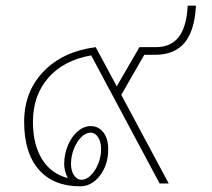

<svg xmlns="http://www.w3.org/2000/svg" viewBox="-20 -646 745 676"><path d="M488 -453 407 -312 574 0H542L301 -451Q204 -434 150 -372Q96 -310 96 -217Q96 -137 128 -85.5Q160 -34 219 -19Q206 -42 206 -69Q206 -103 219 -134Q232 -165 253.5 -183.5Q275 -202 299 -202Q327 -202 344 -180Q361 -158 361 -121Q361 -66 332 -28Q303 10 262 10Q168 10 116.5 -49Q65 -108 65 -217Q65 -323 133 -394Q201 -465 317 -480L391 -342L471 -480H529Q582 -480 609.5 -516Q637 -552 641 -626H670Q665 -537 629.5 -495Q594 -453 525 -453ZM230 -69Q230 -45 240.5 -29Q251 -13 267 -13Q284 -13 300 -29Q316 -45 326 -70Q336 -95 336 -121Q336 -146 325.5 -162.5Q315 -179 299 -179Q282 -179 266 -163Q250 -147 240 -121.5Q230 -96 230 -69Z"/></svg>

Font: KoHo ExtraLight
Style: Regular
Weight: 275
Version: Version 1.000; ttfautohint (v1.6)